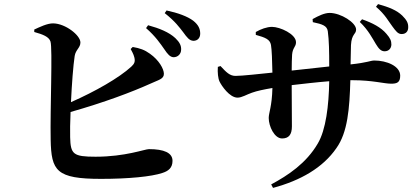

<svg xmlns="http://www.w3.org/2000/svg" viewBox="-20 -854 2040 936"><path d="M781 -614C797 -590 809 -576 826 -575C847 -575 863 -591 863 -612C864 -631 856 -648 835 -668C804 -697 757 -716 702 -731L692 -717C738 -677 762 -641 781 -614ZM873 -697C892 -671 903 -656 923 -655C943 -655 956 -669 956 -690C956 -714 947 -733 922 -753C894 -774 848 -791 792 -803L783 -790C835 -749 855 -720 873 -697ZM617 -615C621 -607 631 -591 635 -574C640 -553 635 -543 620 -529C560 -474 444 -408 326 -356C330 -443 337 -535 344 -581C349 -612 372 -621 372 -647C372 -682 299 -739 240 -740C211 -741 171 -721 147 -710V-698C190 -686 218 -675 226 -652C237 -620 224 -317 227 -173C230 -21 254 18 473 18C607 18 719 7 772 -11C800 -20 821 -35 821 -70C821 -109 780 -127 706 -127C686 -127 591 -90 446 -90C337 -90 324 -102 322 -185C321 -213 322 -258 324 -308C489 -355 622 -405 713 -446C751 -464 779 -468 779 -494C779 -518 755 -561 711 -592C685 -611 662 -619 627 -625Z M1812 -640C1826 -617 1837 -604 1855 -604C1875 -604 1887 -618 1888 -636C1888 -655 1883 -667 1864 -689C1837 -721 1796 -742 1745 -760L1734 -747C1776 -707 1796 -666 1812 -640ZM1893 -725C1910 -702 1920 -688 1938 -688C1960 -688 1970 -703 1970 -720C1971 -742 1962 -757 1941 -778C1914 -804 1877 -819 1823 -834L1813 -821C1859 -782 1875 -748 1893 -725ZM1042 -528C1040 -501 1043 -472 1050 -457C1060 -436 1099 -378 1138 -378C1159 -378 1182 -393 1208 -402C1233 -411 1267 -418 1308 -425C1306 -336 1290 -304 1290 -279C1290 -238 1318 -179 1355 -179C1388 -179 1403 -198 1403 -238L1402 -439C1454 -445 1522 -453 1585 -458C1583 -340 1569 -221 1529 -154C1473 -58 1384 1 1302 45L1311 62C1445 26 1554 -36 1620 -132C1675 -209 1684 -324 1688 -463H1697C1798 -463 1851 -446 1887 -446C1914 -446 1931 -451 1931 -485C1931 -532 1865 -559 1805 -559C1786 -559 1774 -549 1689 -540L1691 -634C1694 -690 1716 -686 1716 -710C1716 -744 1641 -791 1587 -791C1562 -791 1533 -777 1504 -761L1505 -746C1553 -736 1574 -728 1578 -702C1584 -658 1585 -603 1585 -530L1402 -510C1402 -540 1403 -571 1404 -588C1407 -623 1423 -625 1423 -648C1423 -688 1345 -723 1306 -723C1281 -723 1251 -712 1227 -698V-684C1274 -671 1296 -662 1301 -635C1305 -612 1307 -557 1308 -500C1248 -494 1162 -484 1128 -484C1100 -484 1083 -502 1055 -532Z"/></svg>

Font: Noto Serif SC
Style: Bold
Weight: 700
Designer: Ryoko NISHIZUKA 西塚涼子 (kana & ideographs); Frank Grießhammer (Latin, Greek & Cyrillic); Wenlong ZHANG 张文龙 (bopomofo); San
Foundry: Adobe
Version: Version 2.001;hotconv 1.1.0;makeotfexe 2.6.0